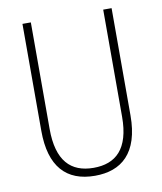

<svg xmlns="http://www.w3.org/2000/svg" viewBox="-82 -846 724 857"><g transform="rotate(-10 280.0 -418.0)"><path d="M482 -294V-780H444V-295C444 -148 380 -92 280 -92C176 -92 116 -153 116 -297V-780H78V-295C78 -133 150 -56 280 -56C399 -56 482 -122 482 -294Z"/></g></svg>

Font: Noto Sans Malayalam UI Condensed ExtraLight
Style: Regular
Weight: 200
Width: 3
Designer: Jelle Bosma - Monotype Design Team
Foundry: Monotype Imaging Inc.
Version: Version 2.104